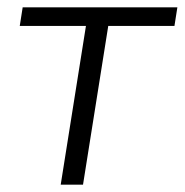

<svg xmlns="http://www.w3.org/2000/svg" viewBox="-20 -505 505 525"><path d="M146 0 215 -434H34L42 -485H465L457 -434H276L207 0Z"/></svg>

Font: Nunito Sans Light
Style: Italic
Weight: 300
Italic angle: -9°
Designer: Vernon Adams
Foundry: Vernon Adams
Version: Version 3.006; ttfautohint (v1.8.3)